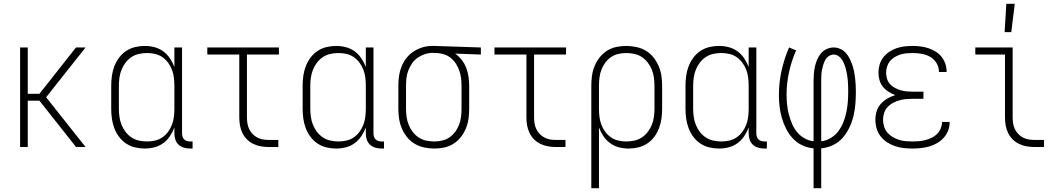

<svg xmlns="http://www.w3.org/2000/svg" viewBox="-20 -768 5540 1003"><path d="M85 0V-520H125V-278H186L377 -520H427L221 -260L427 0H377L375 -3L186 -242H125V0Z M736 8Q711 8 685.5 2Q660 -4 638.5 -18.5Q617 -33 601.5 -54Q586 -75 577 -99Q568 -123 564.5 -148.5Q561 -174 561 -200V-320Q561 -346 564.5 -371.5Q568 -397 577 -421Q586 -445 601.5 -466Q617 -487 638.5 -501.5Q660 -516 685.5 -522Q711 -528 736 -528Q762 -528 787 -521.5Q812 -515 832.5 -500Q853 -485 867.5 -463.5Q882 -442 891 -418V-520H931V-71Q931 -63 933.5 -54.5Q936 -46 942 -40Q948 -34 956.5 -31.5Q965 -29 973 -29H986V8H973Q957 8 941 3.5Q925 -1 913 -12Q901 -23 896 -39Q891 -55 891 -71V-102Q882 -78 867.5 -56.5Q853 -35 832.5 -20Q812 -5 787 1.5Q762 8 736 8ZM749 -29Q770 -29 791 -34Q812 -39 829 -51Q846 -63 858.5 -80Q871 -97 878.5 -117Q886 -137 888.5 -158Q891 -179 891 -200V-320Q891 -341 888.5 -362Q886 -383 878.5 -403Q871 -423 858.5 -440Q846 -457 829 -469Q812 -481 791 -486Q770 -491 749 -491Q728 -491 706.5 -486.5Q685 -482 667 -470Q649 -458 636 -441Q623 -424 615 -404Q607 -384 604 -362.5Q601 -341 601 -320V-200Q601 -179 604 -157.5Q607 -136 615 -116Q623 -96 636 -79Q649 -62 667 -50Q685 -38 706.5 -33.5Q728 -29 749 -29Z M1385 0Q1364 0 1343.5 -3.5Q1323 -7 1304 -16Q1285 -25 1270 -40Q1255 -55 1246 -74Q1237 -93 1233.5 -113.5Q1230 -134 1230 -155V-483H1063V-520H1437V-483H1270V-155Q1270 -139 1272.5 -123.5Q1275 -108 1281.5 -94Q1288 -80 1299 -68.5Q1310 -57 1324 -49.5Q1338 -42 1353.5 -39.5Q1369 -37 1385 -37H1434V0Z M1736 8Q1711 8 1685.5 2Q1660 -4 1638.5 -18.5Q1617 -33 1601.5 -54Q1586 -75 1577 -99Q1568 -123 1564.5 -148.5Q1561 -174 1561 -200V-320Q1561 -346 1564.5 -371.5Q1568 -397 1577 -421Q1586 -445 1601.5 -466Q1617 -487 1638.5 -501.5Q1660 -516 1685.5 -522Q1711 -528 1736 -528Q1762 -528 1787 -521.5Q1812 -515 1832.5 -500Q1853 -485 1867.5 -463.5Q1882 -442 1891 -418V-520H1931V-71Q1931 -63 1933.5 -54.5Q1936 -46 1942 -40Q1948 -34 1956.5 -31.5Q1965 -29 1973 -29H1986V8H1973Q1957 8 1941 3.5Q1925 -1 1913 -12Q1901 -23 1896 -39Q1891 -55 1891 -71V-102Q1882 -78 1867.5 -56.5Q1853 -35 1832.5 -20Q1812 -5 1787 1.5Q1762 8 1736 8ZM1749 -29Q1770 -29 1791 -34Q1812 -39 1829 -51Q1846 -63 1858.5 -80Q1871 -97 1878.5 -117Q1886 -137 1888.5 -158Q1891 -179 1891 -200V-320Q1891 -341 1888.5 -362Q1886 -383 1878.5 -403Q1871 -423 1858.5 -440Q1846 -457 1829 -469Q1812 -481 1791 -486Q1770 -491 1749 -491Q1728 -491 1706.5 -486.5Q1685 -482 1667 -470Q1649 -458 1636 -441Q1623 -424 1615 -404Q1607 -384 1604 -362.5Q1601 -341 1601 -320V-200Q1601 -179 1604 -157.5Q1607 -136 1615 -116Q1623 -96 1636 -79Q1649 -62 1667 -50Q1685 -38 1706.5 -33.5Q1728 -29 1749 -29Z M2249 8Q2223 8 2196.5 2.5Q2170 -3 2147 -16.5Q2124 -30 2107 -51Q2090 -72 2079.5 -96.5Q2069 -121 2065 -147Q2061 -173 2061 -200V-320Q2061 -346 2064.5 -371Q2068 -396 2077.5 -420Q2087 -444 2103 -464.5Q2119 -485 2140.5 -499Q2162 -513 2186.5 -520.5Q2211 -528 2237 -528H2250L2492 -520V-483L2358 -488Q2377 -474 2392 -455Q2407 -436 2415.5 -413.5Q2424 -391 2427.5 -367.5Q2431 -344 2431 -320V-200Q2431 -174 2427.5 -148Q2424 -122 2414 -97.5Q2404 -73 2387.5 -52Q2371 -31 2349 -17Q2327 -3 2301 2.5Q2275 8 2249 8ZM2249 -29Q2270 -29 2291 -34Q2312 -39 2329 -51Q2346 -63 2358.5 -80Q2371 -97 2378.5 -117Q2386 -137 2388.5 -158Q2391 -179 2391 -200V-320Q2391 -340 2388.5 -360Q2386 -380 2379.5 -398.5Q2373 -417 2362.5 -434Q2352 -451 2336.5 -464Q2321 -477 2301.5 -483.5Q2282 -490 2263 -491H2250Q2247 -491 2244.5 -491.5Q2242 -492 2240 -492Q2219 -492 2199 -485Q2179 -478 2162 -466.5Q2145 -455 2133 -437.5Q2121 -420 2113.5 -401Q2106 -382 2103.5 -361.5Q2101 -341 2101 -320V-200Q2101 -179 2104 -157.5Q2107 -136 2115 -116Q2123 -96 2136 -79Q2149 -62 2167 -50Q2185 -38 2206.5 -33.5Q2228 -29 2249 -29Z M2885 0Q2864 0 2843.5 -3.5Q2823 -7 2804 -16Q2785 -25 2770 -40Q2755 -55 2746 -74Q2737 -93 2733.5 -113.5Q2730 -134 2730 -155V-483H2563V-520H2937V-483H2770V-155Q2770 -139 2772.5 -123.5Q2775 -108 2781.5 -94Q2788 -80 2799 -68.5Q2810 -57 2824 -49.5Q2838 -42 2853.5 -39.5Q2869 -37 2885 -37H2934V0Z M3069 215V-320Q3069 -346 3072.5 -372Q3076 -398 3086 -422.5Q3096 -447 3112.5 -468Q3129 -489 3151 -503Q3173 -517 3199 -522.5Q3225 -528 3251 -528Q3277 -528 3303.5 -522.5Q3330 -517 3353 -503.5Q3376 -490 3393 -469Q3410 -448 3420.5 -423.5Q3431 -399 3435 -373Q3439 -347 3439 -320V-200Q3439 -174 3435.5 -148.5Q3432 -123 3423 -99Q3414 -75 3398.5 -54Q3383 -33 3361.5 -18.5Q3340 -4 3314.5 2Q3289 8 3264 8Q3238 8 3213 1.5Q3188 -5 3167.5 -20Q3147 -35 3132.5 -56.5Q3118 -78 3109 -102V215ZM3251 -29Q3272 -29 3293.5 -33.5Q3315 -38 3333 -50Q3351 -62 3364 -79Q3377 -96 3385 -116Q3393 -136 3396 -157.5Q3399 -179 3399 -200V-320Q3399 -341 3396 -362.5Q3393 -384 3385 -404Q3377 -424 3364 -441Q3351 -458 3333 -470Q3315 -482 3293.5 -486.5Q3272 -491 3251 -491Q3230 -491 3209 -486Q3188 -481 3171 -469Q3154 -457 3141.5 -440Q3129 -423 3121.5 -403Q3114 -383 3111.5 -362Q3109 -341 3109 -320V-200Q3109 -179 3111.5 -158Q3114 -137 3121.5 -117Q3129 -97 3141.5 -80Q3154 -63 3171 -51Q3188 -39 3209 -34Q3230 -29 3251 -29Z M3736 8Q3711 8 3685.5 2Q3660 -4 3638.5 -18.5Q3617 -33 3601.5 -54Q3586 -75 3577 -99Q3568 -123 3564.5 -148.5Q3561 -174 3561 -200V-320Q3561 -346 3564.5 -371.5Q3568 -397 3577 -421Q3586 -445 3601.5 -466Q3617 -487 3638.5 -501.5Q3660 -516 3685.5 -522Q3711 -528 3736 -528Q3762 -528 3787 -521.5Q3812 -515 3832.5 -500Q3853 -485 3867.5 -463.5Q3882 -442 3891 -418V-520H3931V-71Q3931 -63 3933.5 -54.5Q3936 -46 3942 -40Q3948 -34 3956.5 -31.5Q3965 -29 3973 -29H3986V8H3973Q3957 8 3941 3.5Q3925 -1 3913 -12Q3901 -23 3896 -39Q3891 -55 3891 -71V-102Q3882 -78 3867.5 -56.5Q3853 -35 3832.5 -20Q3812 -5 3787 1.5Q3762 8 3736 8ZM3749 -29Q3770 -29 3791 -34Q3812 -39 3829 -51Q3846 -63 3858.5 -80Q3871 -97 3878.5 -117Q3886 -137 3888.5 -158Q3891 -179 3891 -200V-320Q3891 -341 3888.5 -362Q3886 -383 3878.5 -403Q3871 -423 3858.5 -440Q3846 -457 3829 -469Q3812 -481 3791 -486Q3770 -491 3749 -491Q3728 -491 3706.5 -486.5Q3685 -482 3667 -470Q3649 -458 3636 -441Q3623 -424 3615 -404Q3607 -384 3604 -362.5Q3601 -341 3601 -320V-200Q3601 -179 3604 -157.5Q3607 -136 3615 -116Q3623 -96 3636 -79Q3649 -62 3667 -50Q3685 -38 3706.5 -33.5Q3728 -29 3749 -29Z M4230 215V7Q4199 4 4171 -9Q4143 -22 4122 -44.5Q4101 -67 4087 -94.5Q4073 -122 4064.5 -151.5Q4056 -181 4052.5 -211.5Q4049 -242 4049 -273Q4049 -337 4063 -399.5Q4077 -462 4102 -520L4139 -505Q4115 -451 4102 -392Q4089 -333 4089 -273Q4089 -248 4091.5 -222.5Q4094 -197 4100.5 -172Q4107 -147 4117 -123Q4127 -99 4143 -79Q4159 -59 4182 -46Q4205 -33 4230 -30V-343Q4230 -362 4231.5 -381.5Q4233 -401 4237 -419.5Q4241 -438 4248.5 -456Q4256 -474 4268 -488.5Q4280 -503 4298 -511.5Q4316 -520 4335 -520Q4353 -520 4369.5 -512.5Q4386 -505 4398 -492Q4410 -479 4418 -463Q4426 -447 4432 -430Q4438 -413 4441.5 -395.5Q4445 -378 4447 -360.5Q4449 -343 4450 -325Q4451 -307 4451 -290Q4451 -258 4448.5 -225.5Q4446 -193 4438.5 -162Q4431 -131 4417 -101.5Q4403 -72 4382 -48Q4361 -24 4331.5 -10Q4302 4 4270 7V215ZM4270 -30Q4297 -33 4320.5 -47.5Q4344 -62 4360 -83.5Q4376 -105 4386 -130.5Q4396 -156 4401.5 -182.5Q4407 -209 4409 -236Q4411 -263 4411 -291Q4411 -305 4410.5 -319Q4410 -333 4409 -347Q4408 -361 4405.5 -375Q4403 -389 4400 -402.5Q4397 -416 4392 -429Q4387 -442 4380 -454Q4373 -466 4361 -474.5Q4349 -483 4335 -483Q4321 -483 4309 -474.5Q4297 -466 4290.5 -453.5Q4284 -441 4280 -427.5Q4276 -414 4273.5 -400Q4271 -386 4270.5 -371.5Q4270 -357 4270 -343Z M4747 8Q4724 8 4701 5.5Q4678 3 4656 -4.5Q4634 -12 4614.5 -24.5Q4595 -37 4580.5 -55.5Q4566 -74 4559.5 -96.5Q4553 -119 4553 -142Q4553 -165 4559.5 -186.5Q4566 -208 4581 -225Q4596 -242 4616 -253.5Q4636 -265 4657 -271Q4639 -278 4622 -288.5Q4605 -299 4592.5 -314.5Q4580 -330 4574.5 -349.5Q4569 -369 4569 -388Q4569 -410 4575 -430.5Q4581 -451 4594 -468Q4607 -485 4625 -497Q4643 -509 4663 -516Q4683 -523 4704.5 -525.5Q4726 -528 4747 -528Q4768 -528 4788.5 -525.5Q4809 -523 4829 -516.5Q4849 -510 4867 -499Q4885 -488 4898 -472Q4911 -456 4918 -436Q4925 -416 4925 -395V-392H4885V-394Q4885 -418 4872 -439Q4859 -460 4838.5 -471.5Q4818 -483 4794.5 -487Q4771 -491 4747 -491Q4731 -491 4714.5 -489.5Q4698 -488 4683 -483Q4668 -478 4653.5 -469.5Q4639 -461 4629 -448.5Q4619 -436 4614 -420Q4609 -404 4609 -388Q4609 -372 4614 -356Q4619 -340 4630 -328Q4641 -316 4655.5 -308.5Q4670 -301 4685.5 -296.5Q4701 -292 4717.5 -290.5Q4734 -289 4750 -289H4804V-252H4750Q4732 -252 4714 -250.5Q4696 -249 4678.5 -244Q4661 -239 4645 -230.5Q4629 -222 4616.5 -208.5Q4604 -195 4598.5 -177.5Q4593 -160 4593 -142Q4593 -124 4598.5 -106.5Q4604 -89 4615.5 -75.5Q4627 -62 4643 -52.5Q4659 -43 4676 -37.5Q4693 -32 4711 -30.5Q4729 -29 4747 -29Q4764 -29 4781.5 -30.5Q4799 -32 4815.5 -36.5Q4832 -41 4847.5 -48.5Q4863 -56 4875 -68Q4887 -80 4894 -96.5Q4901 -113 4901 -130V-131H4941V-129Q4941 -107 4933 -86Q4925 -65 4910 -48.5Q4895 -32 4875.5 -20.5Q4856 -9 4835 -3Q4814 3 4791.5 5.5Q4769 8 4747 8Z M5228 -600 5237 -748H5281L5263 -600ZM5385 0Q5364 0 5343.5 -3.5Q5323 -7 5304 -16Q5285 -25 5270 -40Q5255 -55 5246 -74Q5237 -93 5233.5 -113.5Q5230 -134 5230 -155V-483H5075V-520H5270V-155Q5270 -139 5272.5 -123.5Q5275 -108 5281.5 -94Q5288 -80 5299 -68.5Q5310 -57 5324 -49.5Q5338 -42 5353.5 -39.5Q5369 -37 5385 -37H5434V0Z"/></svg>

Font: Iosevka SS18 Extralight
Style: Regular
Weight: 200
Monospace: yes
Designer: Belleve Invis
Foundry: Belleve Invis
Version: Version 25.1.1; ttfautohint (v1.8.4)